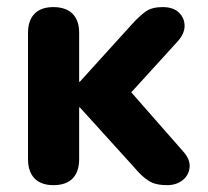

<svg xmlns="http://www.w3.org/2000/svg" viewBox="-20 -519 593 547"><path d="M132.2 8.5Q97.2 8.5 78.5 -10.6Q59.8 -29.8 59.8 -65.8V-425.2Q59.8 -461.2 78.5 -480Q97.2 -498.8 132.2 -498.8Q167.2 -498.8 186.4 -480Q205.5 -461.2 205.5 -425.2V-286.2H207.5L356 -450Q377.8 -474 395.4 -486.4Q413 -498.8 443.2 -498.8Q473.5 -498.8 489.5 -483.4Q505.5 -468 505.9 -445.9Q506.2 -423.8 486.5 -401.5L329 -228.5V-284.5L503 -86.2Q522.5 -63.8 520.1 -41.6Q517.8 -19.5 500.1 -5.5Q482.5 8.5 455.5 8.5Q422.8 8.5 403.4 -3.9Q384 -16.2 362.5 -42L207.5 -213H205.5V-65.8Q205.5 -29.8 186.9 -10.6Q168.2 8.5 132.2 8.5Z"/></svg>

Font: Nunito ExtraLight
Style: Regular
Weight: 200
Designer: Vernon Adams
Foundry: Vernon Adams
Version: Version 3.602;April 4, 2023;FontCreator 14.0.0.2856 64-bit